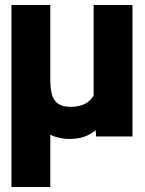

<svg xmlns="http://www.w3.org/2000/svg" viewBox="-20 -548 581 771"><path d="M26 203H182V-7C204 4 231 10 260 10C304 10 338 -3 364 -25L366 0H512V-528H356V-164C339 -136 311 -119 263 -119C198 -119 182 -158 182 -229V-528H26Z"/></svg>

Font: Asimov Pro
Style: Blk
Weight: 900
Designer: Google
Version: Version 2.000980; 2014